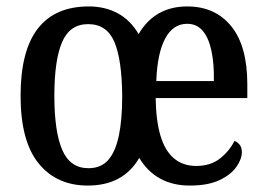

<svg xmlns="http://www.w3.org/2000/svg" viewBox="-20 -567 829 597"><path d="M253 10Q156 10 100 -59Q44 -128 44 -269Q44 -409 97.5 -478Q151 -547 256 -547Q307 -547 346.5 -525.5Q386 -504 411 -461Q436 -504 474 -525.5Q512 -547 562 -547Q649 -547 699 -485.5Q749 -424 749 -305V-262H464Q465 -192 479 -145Q493 -98 521 -74.5Q549 -51 590 -51Q635 -51 664.5 -74.5Q694 -98 709 -129Q719 -125 725.5 -116.5Q732 -108 732 -94Q732 -72 714.5 -47.5Q697 -23 661.5 -6.5Q626 10 570 10Q517 10 477.5 -12Q438 -34 413 -76Q388 -33 348 -11.5Q308 10 253 10ZM255 -44Q294 -44 316.5 -69.5Q339 -95 349.5 -145Q360 -195 360 -269Q359 -382 335.5 -437Q312 -492 254 -492Q197 -492 173 -436Q149 -380 149 -269Q149 -158 173.5 -101Q198 -44 255 -44ZM645 -315Q646 -369 637.5 -409Q629 -449 610.5 -471Q592 -493 562 -493Q518 -493 493.5 -447Q469 -401 466 -315Z"/></svg>

Font: Noto Serif Khmer Condensed Medium
Style: Regular
Weight: 500
Width: 3
Designer: Danh Hong and the Monotype Design Team
Foundry: Monotype Imaging Inc.
Version: Version 2.004